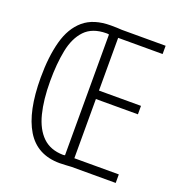

<svg xmlns="http://www.w3.org/2000/svg" viewBox="-130 -826 880 939"><g transform="rotate(20 310.0 -356.5)"><path d="M288.6 -715.8Q308.1 -715.8 320.3 -715.3Q332.5 -714.8 345.7 -713.9H573.7V-670.9H342.3V-396.5H561V-352.5H342.3V-44.4H573.7V0H343.3Q329.6 0.5 314.9 1.7Q300.3 2.9 282.7 2.9Q165 2.9 108.9 -89.8Q52.7 -182.6 52.7 -358.9Q52.7 -468.3 74.5 -548.3Q96.2 -628.4 147.7 -672.1Q199.2 -715.8 288.6 -715.8ZM280.8 -672.4Q208 -671.9 169.2 -631.1Q130.4 -590.3 116.2 -519.5Q102.1 -448.7 102.1 -358.4Q102.1 -261.7 120.1 -190.7Q138.2 -119.6 178.2 -80.8Q218.3 -42 284.2 -41Q287.6 -41 289.6 -41.5Q291.5 -42 294.4 -42.5V-670.9Q289.1 -672.4 280.8 -672.4Z"/></g></svg>

Font: Open Sans Condensed Light
Style: Regular
Weight: 300
Width: 3
Designer: Monotype Design Team
Foundry: Monotype Imaging Inc.
Version: Version 3.003; ttfautohint (v1.8.4)